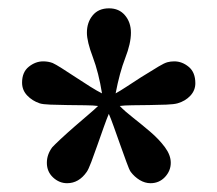

<svg xmlns="http://www.w3.org/2000/svg" viewBox="-20 -776 514 454"><path d="M138.7 -342.8Q120.1 -342.8 105.5 -356.4Q90.8 -370.1 90.8 -391.1Q90.8 -410.6 103.5 -427.7Q107.9 -432.6 123.5 -447.3Q139.2 -461.9 157.7 -478Q172.4 -490.7 188.2 -504.2Q204.1 -517.6 211.9 -525.4Q201.7 -526.9 181.6 -527.1Q161.6 -527.3 139.4 -527.6Q117.2 -527.8 98.9 -528.6Q80.6 -529.3 73.7 -531.7Q56.2 -537.6 44.2 -550.3Q32.2 -563 32.2 -580.6Q32.2 -605.5 48.1 -618.2Q64 -630.9 82 -630.9Q94.2 -630.9 104.5 -627Q111.3 -624 126 -614.7Q140.6 -605.5 158.7 -593.5Q176.8 -581.5 193.6 -571Q210.4 -560.5 221.2 -555.2Q213.4 -604 199.5 -640.9Q185.5 -677.7 185.5 -698.7Q185.5 -723.1 199.2 -739.7Q212.9 -756.3 237.8 -756.3Q261.7 -756.3 275.6 -739.7Q289.6 -723.1 289.6 -698.7Q289.6 -673.3 276.1 -638.7Q262.7 -604 253.4 -555.2Q263.2 -560.5 278.6 -570.6Q293.9 -580.6 313.5 -593.3Q341.8 -610.8 355.2 -618.9Q368.7 -627 376 -628.9Q383.3 -630.9 392.1 -630.9Q410.6 -630.9 426.3 -617.9Q441.9 -605 441.9 -579.1Q441.9 -562.5 430.2 -549.8Q418.5 -537.1 399.9 -531.7Q391.6 -529.3 373.3 -528.6Q355 -527.8 333.3 -527.6Q311.5 -527.3 292.5 -527.1Q273.4 -526.9 263.2 -525.4Q275.4 -512.7 295.4 -497.1Q315.4 -481.4 335.9 -463.9Q356.4 -446.3 370.1 -427.7Q383.8 -409.2 383.8 -391.1Q383.8 -372.1 370.1 -357.4Q356.4 -342.8 335.9 -342.8Q322.8 -342.8 310.3 -350.3Q297.9 -357.9 289.1 -369.6Q285.6 -374.5 279.1 -392.6Q272.5 -410.6 264.4 -433.3Q256.3 -456.1 249 -476.6Q241.7 -497.1 237.3 -506.8Q232.9 -496.6 225.6 -476.1Q218.3 -455.6 210.4 -433.1Q202.6 -410.6 195.8 -392.8Q189 -375 185.1 -369.6Q166.5 -342.8 138.7 -342.8Z"/></svg>

Font: Gelasio Medium
Style: Regular
Weight: 500
Designer: Eben Sorkin
Foundry: Eben Sorkin
Version: Version 1.008